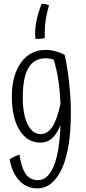

<svg xmlns="http://www.w3.org/2000/svg" viewBox="-20 -787 470 1054"><path d="M105 -253Q105 -159 131.5 -105Q158 -51 203 -51Q241 -51 267.5 -91Q294 -131 312 -217Q309 -289 300.5 -346Q292 -403 275 -459Q266 -463 255 -465Q244 -467 231 -467Q167 -467 136 -414Q105 -361 105 -253ZM369 -169Q369 32 319.5 139.5Q270 247 185 247Q125 247 85.5 204Q46 161 33 87Q47 78 60.5 72Q74 66 87 62Q98 136 122 169Q146 202 188 202Q243 202 275 125Q307 48 312 -100Q292 -51 265.5 -27.5Q239 -4 202 -4Q130 -4 87.5 -72Q45 -140 45 -257Q45 -374 95.5 -443.5Q146 -513 230 -513Q257 -513 284 -506Q311 -499 335 -486Q350 -420 359.5 -332.5Q369 -245 369 -169ZM226 -578Q212 -575 199.5 -574Q187 -573 174 -574Q170 -618 179 -666.5Q188 -715 209 -767Q221 -766 230.5 -764Q240 -762 249 -757Q235 -709 229.5 -666.5Q224 -624 226 -578Z"/></svg>

Font: Atma Light
Style: Regular
Weight: 300
Designer: Gregori Vincens, Jeremie Hornus, Riccardo Olocco, Yoann Minet.
Foundry: black foundry
Version: Version 1.102;PS 1.100;hotconv 1.0.86;makeotf.lib2.5.63406